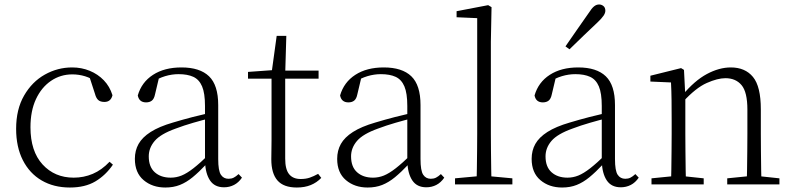

<svg xmlns="http://www.w3.org/2000/svg" viewBox="-20 -823 3535 857"><path d="M292 14Q220 14 166 -17.5Q112 -49 82 -108Q52 -167 52 -248Q52 -335 87.5 -396.5Q123 -458 180 -490Q237 -522 302 -522Q344 -522 380.5 -507Q417 -492 443.5 -464.5Q470 -437 482 -398Q475 -368 446 -368Q428 -368 418.5 -376.5Q409 -385 404 -404L376 -490L419 -452Q388 -474 360 -482.5Q332 -491 303 -491Q250 -491 207.5 -462Q165 -433 140.5 -380.5Q116 -328 116 -255Q116 -148 170 -89Q224 -30 309 -30Q354 -30 394 -47Q434 -64 469 -101L484 -88Q452 -41 406 -13.5Q360 14 292 14Z M718 14Q660 14 621 -19Q582 -52 582 -114Q582 -151 598.5 -180.5Q615 -210 652.5 -234Q690 -258 752 -276Q795 -289 839.5 -300.5Q884 -312 924 -321V-297Q884 -287 842.5 -275Q801 -263 764 -249Q697 -225 670.5 -194Q644 -163 644 -125Q644 -78 671 -54Q698 -30 742 -30Q767 -30 790.5 -39.5Q814 -49 843.5 -72Q873 -95 913 -134L919 -89H900Q868 -55 840 -32Q812 -9 783 2.5Q754 14 718 14ZM980 13Q938 13 917.5 -17.5Q897 -48 895 -102V-106V-350Q895 -407 882 -437.5Q869 -468 843 -480Q817 -492 777 -492Q747 -492 717 -483Q687 -474 655 -454L691 -482L672 -402Q668 -382 658 -374Q648 -366 632 -366Q601 -366 595 -397Q612 -456 663 -489Q714 -522 790 -522Q872 -522 913 -482.5Q954 -443 954 -354V-113Q954 -61 966 -43Q978 -25 1000 -25Q1013 -25 1023 -30Q1033 -35 1045 -46L1060 -30Q1045 -8 1024.5 2.5Q1004 13 980 13Z M1222 -472V-508H1402V-472ZM1305 14Q1246 14 1218.5 -17.5Q1191 -49 1191 -112Q1191 -135 1191.5 -152.5Q1192 -170 1192 -196V-472H1087V-502L1212 -511L1192 -496L1215 -663H1258L1253 -493V-481V-115Q1253 -67 1270.5 -45.5Q1288 -24 1322 -24Q1345 -24 1362.5 -30Q1380 -36 1400 -47L1414 -29Q1394 -8 1367 3Q1340 14 1305 14Z M1621 14Q1563 14 1524 -19Q1485 -52 1485 -114Q1485 -151 1501.5 -180.5Q1518 -210 1555.5 -234Q1593 -258 1655 -276Q1698 -289 1742.5 -300.5Q1787 -312 1827 -321V-297Q1787 -287 1745.5 -275Q1704 -263 1667 -249Q1600 -225 1573.5 -194Q1547 -163 1547 -125Q1547 -78 1574 -54Q1601 -30 1645 -30Q1670 -30 1693.5 -39.5Q1717 -49 1746.5 -72Q1776 -95 1816 -134L1822 -89H1803Q1771 -55 1743 -32Q1715 -9 1686 2.5Q1657 14 1621 14ZM1883 13Q1841 13 1820.5 -17.5Q1800 -48 1798 -102V-106V-350Q1798 -407 1785 -437.5Q1772 -468 1746 -480Q1720 -492 1680 -492Q1650 -492 1620 -483Q1590 -474 1558 -454L1594 -482L1575 -402Q1571 -382 1561 -374Q1551 -366 1535 -366Q1504 -366 1498 -397Q1515 -456 1566 -489Q1617 -522 1693 -522Q1775 -522 1816 -482.5Q1857 -443 1857 -354V-113Q1857 -61 1869 -43Q1881 -25 1903 -25Q1916 -25 1926 -30Q1936 -35 1948 -46L1963 -30Q1948 -8 1927.5 2.5Q1907 13 1883 13Z M2011 0V-27L2130 -38H2149L2267 -27V0ZM2107 0Q2108 -30 2108.5 -69Q2109 -108 2109.5 -149.5Q2110 -191 2110 -226V-742L2018 -746V-773L2159 -800L2174 -791L2171 -637V-226Q2171 -191 2171.5 -149.5Q2172 -108 2172.5 -69Q2173 -30 2174 0Z M2489 14Q2431 14 2392 -19Q2353 -52 2353 -114Q2353 -151 2369.5 -180.5Q2386 -210 2423.5 -234Q2461 -258 2523 -276Q2566 -289 2610.5 -300.5Q2655 -312 2695 -321V-297Q2655 -287 2613.5 -275Q2572 -263 2535 -249Q2468 -225 2441.5 -194Q2415 -163 2415 -125Q2415 -78 2442 -54Q2469 -30 2513 -30Q2538 -30 2561.5 -39.5Q2585 -49 2614.5 -72Q2644 -95 2684 -134L2690 -89H2671Q2639 -55 2611 -32Q2583 -9 2554 2.5Q2525 14 2489 14ZM2751 13Q2709 13 2688.5 -17.5Q2668 -48 2666 -102V-106V-350Q2666 -407 2653 -437.5Q2640 -468 2614 -480Q2588 -492 2548 -492Q2518 -492 2488 -483Q2458 -474 2426 -454L2462 -482L2443 -402Q2439 -382 2429 -374Q2419 -366 2403 -366Q2372 -366 2366 -397Q2383 -456 2434 -489Q2485 -522 2561 -522Q2643 -522 2684 -482.5Q2725 -443 2725 -354V-113Q2725 -61 2737 -43Q2749 -25 2771 -25Q2784 -25 2794 -30Q2804 -35 2816 -46L2831 -30Q2816 -8 2795.5 2.5Q2775 13 2751 13ZM2504 -616Q2531 -655 2557 -692.5Q2583 -730 2607 -764Q2621 -786 2631.5 -794.5Q2642 -803 2654 -803Q2665 -803 2673.5 -796Q2682 -789 2682 -775Q2682 -765 2674 -753Q2666 -741 2646 -722Q2618 -696 2586.5 -665.5Q2555 -635 2522 -603Z M2888 0V-27L2998 -38H3018L3121 -27V0ZM2975 0Q2976 -24 2976.5 -64.5Q2977 -105 2977.5 -149Q2978 -193 2978 -226V-281Q2978 -333 2977.5 -375.5Q2977 -418 2975 -455L2883 -459V-485L3020 -519L3033 -511L3039 -393V-392V-226Q3039 -193 3039.5 -149Q3040 -105 3040.5 -64.5Q3041 -24 3042 0ZM3226 0V-27L3335 -38H3356L3459 -27V0ZM3313 0Q3314 -24 3314.5 -64Q3315 -104 3315.5 -148Q3316 -192 3316 -226V-334Q3316 -412 3290 -443Q3264 -474 3218 -474Q3183 -474 3134.5 -452.5Q3086 -431 3028 -368L3018 -398H3026Q3080 -463 3135 -492.5Q3190 -522 3242 -522Q3306 -522 3341 -479.5Q3376 -437 3376 -335V-226Q3376 -192 3376.5 -148Q3377 -104 3377.5 -64Q3378 -24 3379 0Z"/></svg>

Font: Noto Serif SC
Style: Regular
Weight: 200
Designer: Ryoko NISHIZUKA 西塚涼子 (kana & ideographs); Frank Grießhammer (Latin, Greek & Cyrillic); Wenlong ZHANG 张文龙 (bopomofo); San
Foundry: Adobe
Version: Version 2.001;hotconv 1.1.0;makeotfexe 2.6.0